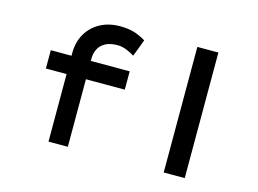

<svg xmlns="http://www.w3.org/2000/svg" viewBox="-99 -916 1469 1093"><g transform="rotate(15 636.0 -370.0)"><path d="M260 0V-521Q260 -586 288.5 -635.5Q317 -685 368 -712.5Q419 -740 485 -740Q541 -740 579.5 -725.5Q618 -711 637 -697L599 -597Q581 -609 553.5 -620.5Q526 -632 499 -632Q454 -632 426.5 -616.5Q399 -601 386.5 -576Q374 -551 374 -521V0H317Q304 0 290 0Q276 0 260 0ZM138 -398V-506H603V-398ZM939 0V-740H1063V0Z"/></g></svg>

Font: Lexend Zetta Medium
Style: Regular
Weight: 500
Designer: Bonnie Shaver-Troup, Thomas Jockin
Foundry: Lexend
Version: Version 1.007